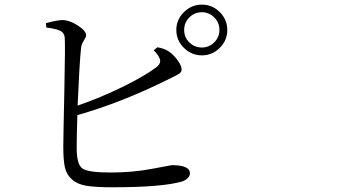

<svg xmlns="http://www.w3.org/2000/svg" viewBox="-20 -794 1540 813"><path d="M630.9 -581.1 646.5 -593.8Q674.8 -588.9 693.4 -577.1Q714.8 -562.5 731.9 -539.1Q749 -515.6 749 -500Q749 -494.1 746.6 -489.7Q744.1 -485.4 737.3 -481Q730.5 -476.6 724.1 -473.6Q717.8 -470.7 705.6 -464.4Q693.4 -458 684.6 -454.1Q491.2 -358.4 307.6 -306.6Q304.7 -216.8 304.7 -168Q304.7 -96.7 329.6 -80.1Q354.5 -63.5 447.3 -63.5Q542 -63.5 623.5 -79.1Q705.1 -94.7 707 -94.7Q784.2 -94.7 784.2 -60.5Q784.2 -38.1 751 -25.4Q666 -1 454.1 -1Q384.8 -1 346.2 -7.3Q307.6 -13.7 284.7 -34.2Q261.7 -54.7 254.9 -85Q248 -115.2 248 -171.9Q248 -205.1 252.4 -407.7Q256.8 -610.4 253.9 -636.7Q251 -656.2 234.4 -664.1Q217.8 -671.9 175.8 -677.7L174.8 -696.3Q228.5 -710 246.1 -709Q276.4 -708 310.5 -685.5Q344.7 -663.1 344.7 -644.5Q344.7 -636.7 335 -622.1Q325.2 -607.4 323.2 -590.8Q316.4 -526.4 308.6 -346.7Q409.2 -381.8 501.5 -427.2Q593.8 -472.7 642.6 -509.8Q665 -527.3 655.3 -547.9Q649.4 -562.5 630.9 -581.1ZM835 -592.8Q865.2 -592.8 887.2 -614.7Q909.2 -636.7 909.2 -667Q909.2 -698.2 887.2 -720.2Q865.2 -742.2 835 -742.2Q803.7 -742.2 781.7 -720.2Q759.8 -698.2 759.8 -667Q759.8 -635.7 781.7 -614.3Q803.7 -592.8 835 -592.8ZM758.8 -742.7Q791 -774.4 835 -774.4Q878.9 -774.4 910.6 -742.7Q942.4 -710.9 942.4 -667Q942.4 -623 910.6 -591.3Q878.9 -559.6 835 -559.6Q791 -559.6 758.8 -591.3Q726.6 -623 726.6 -667Q726.6 -710.9 758.8 -742.7Z"/></svg>

Font: Bpmf Zihi Serif Regular
Style: Regular
Weight: 400
Foundry: But Ko
Version: Version 1.320